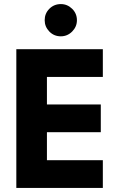

<svg xmlns="http://www.w3.org/2000/svg" viewBox="-20 -921 574 941"><path d="M60 -680H484V-544H210V-409H474V-273H210V-136H484V0H60ZM199 -822Q199 -855 221.9 -878Q244.8 -901 278.3 -901Q310 -901 333.5 -878Q357 -855 357 -822Q357 -790 333.7 -766.5Q310.3 -743 278 -743Q244.6 -743 221.8 -766.5Q199 -790 199 -822Z"/></svg>

Font: Teachers[wght]
Style: Regular
Weight: 400
Designer: Alfredo Marco Pradil & Chank Diesel
Version: Version 1.000;Glyphs 3.1.2 (3151)